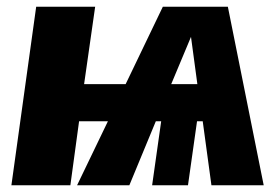

<svg xmlns="http://www.w3.org/2000/svg" viewBox="-20 -553 834 573"><path d="M585 -191H568L541 0H434L461 -191H445L366 0H210L302 -191H216L190 0H14L88 -533H264L231 -302H355L466 -533H660L767 0H611ZM569 -302 550 -443 491 -302Z"/></svg>

Font: Trujillo ExtraBold
Style: Italic
Weight: 800
Italic angle: -8°
Designer: Fira Sans original fonts by bBox Type GmbH, Carrois Corporate GbR, & Edenspiekermann AG / Changes by Cristiano Sobral
Foundry: Fira Sans original fonts by bBox Type GmbH, Carrois Corporate GbR, & Edenspiekermann AG / Changes by Cristiano Sobral
Version: Version 4.301;July 28, 2020;FontCreator 13.0.0.2655 64-bit